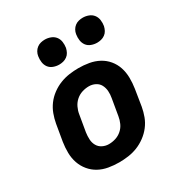

<svg xmlns="http://www.w3.org/2000/svg" viewBox="-176 -873 951 1008"><g transform="rotate(-30 300.0 -369.0)"><path d="M257 8Q224 8 192.5 2.5Q161 -3 134.5 -17.5Q108 -32 88.5 -55.5Q69 -79 59 -108Q49 -137 48.5 -169.5Q48 -202 53 -234L70 -334Q75 -362 85 -389Q95 -416 112.5 -439.5Q130 -463 154.5 -481Q179 -499 206 -509.5Q233 -520 261 -524Q289 -528 316 -528Q349 -528 380.5 -522.5Q412 -517 439 -502.5Q466 -488 485.5 -464.5Q505 -441 514.5 -412Q524 -383 524.5 -350.5Q525 -318 520 -286L504 -186Q499 -158 489 -131Q479 -104 461 -80.5Q443 -57 418.5 -39Q394 -21 367.5 -10.5Q341 0 312.5 4Q284 8 257 8ZM257 -102Q278 -102 298.5 -108.5Q319 -115 335.5 -129.5Q352 -144 361 -164Q370 -184 373 -204L390 -304Q394 -325 392.5 -345.5Q391 -366 382 -383Q373 -400 355 -409Q337 -418 317 -418Q296 -418 275.5 -411.5Q255 -405 238.5 -390.5Q222 -376 212.5 -356Q203 -336 200 -316L183 -216Q180 -195 181 -174.5Q182 -154 191.5 -137Q201 -120 219 -111Q237 -102 257 -102ZM470 -594Q452 -594 435 -600.5Q418 -607 408 -620.5Q398 -634 395.5 -652Q393 -670 396 -688Q398 -701 404.5 -712.5Q411 -724 421.5 -732Q432 -740 444.5 -743Q457 -746 469 -746Q487 -746 504 -739.5Q521 -733 531.5 -719.5Q542 -706 544.5 -688Q547 -670 544 -652Q541 -639 535 -627.5Q529 -616 518 -608Q507 -600 494.5 -597Q482 -594 470 -594ZM240 -594Q222 -594 205 -600.5Q188 -607 178 -620.5Q168 -634 165.5 -652Q163 -670 166 -688Q168 -701 174.5 -712.5Q181 -724 191.5 -732Q202 -740 214.5 -743Q227 -746 239 -746Q257 -746 274 -739.5Q291 -733 301.5 -719.5Q312 -706 314.5 -688Q317 -670 314 -652Q311 -639 305 -627.5Q299 -616 288 -608Q277 -600 264.5 -597Q252 -594 240 -594Z"/></g></svg>

Font: Iosevka Extrabold Extended
Style: Italic
Weight: 800
Width: 7
Italic angle: -9°
Monospace: yes
Designer: Belleve Invis
Foundry: Belleve Invis
Version: Version 32.5.0; ttfautohint (v1.8.4)